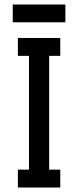

<svg xmlns="http://www.w3.org/2000/svg" viewBox="-20 -840 350 860"><path d="M250 0H60.1V-80.1H109.9V-589.8H60.1V-669.9H250V-589.8H200.2V-80.1H250ZM272.9 -740.2H37.1V-819.8H272.9Z"/></svg>

Font: Unica One
Style: Bold
Weight: 400
Designer: Eduardo Rodriguez Tunni
Foundry: Eduardo Rodriguez Tunni
Version: Version 1.001